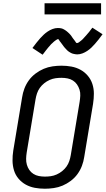

<svg xmlns="http://www.w3.org/2000/svg" viewBox="-20 -1144 646 1172"><path d="M254 8Q222 8 192.5 2.5Q163 -3 137.5 -17Q112 -31 93 -53.5Q74 -76 65.5 -104Q57 -132 56.5 -162.5Q56 -193 61 -225L115 -550Q119 -577 129 -603.5Q139 -630 156 -653.5Q173 -677 197 -695Q221 -713 247 -724Q273 -735 301 -739Q329 -743 355 -743Q387 -743 416.5 -737.5Q446 -732 471.5 -718Q497 -704 516 -681.5Q535 -659 544 -631Q553 -603 553 -572.5Q553 -542 548 -510L494 -185Q490 -158 480 -131.5Q470 -105 453 -81.5Q436 -58 412 -40Q388 -22 362 -11Q336 0 308 4Q280 8 254 8ZM254 -66Q272 -66 290 -68.5Q308 -71 326 -79Q344 -87 359.5 -99.5Q375 -112 386 -127.5Q397 -143 403 -161Q409 -179 412 -197L466 -522Q469 -541 470 -560Q471 -579 465.5 -596.5Q460 -614 450 -628.5Q440 -643 425 -652.5Q410 -662 392 -665.5Q374 -669 355 -669Q337 -669 319 -666.5Q301 -664 283 -656Q265 -648 249.5 -635.5Q234 -623 223 -607.5Q212 -592 206 -574Q200 -556 197 -538L143 -213Q140 -194 139.5 -175Q139 -156 144 -138.5Q149 -121 159 -106.5Q169 -92 184 -82.5Q199 -73 217 -69.5Q235 -66 254 -66ZM240 -810 178 -851Q191 -868 202.5 -883Q214 -898 225 -910Q236 -922 246.5 -932Q257 -942 271 -951.5Q285 -961 301 -967Q317 -973 333 -973Q338 -973 343.5 -972.5Q349 -972 354 -971Q359 -970 363.5 -968Q368 -966 372 -963.5Q376 -961 380 -958.5Q384 -956 387.5 -953Q391 -950 395 -946.5Q399 -943 402.5 -939.5Q406 -936 409.5 -932Q413 -928 415.5 -924.5Q418 -921 420 -917.5Q422 -914 426 -909Q430 -904 433 -900Q436 -896 438.5 -892.5Q441 -889 443.5 -885Q446 -881 450 -881Q453 -881 457 -883Q461 -885 463.5 -887Q466 -889 471 -893Q476 -897 478 -898.5Q480 -900 482 -902Q484 -904 486.5 -906.5Q489 -909 491 -911.5Q493 -914 495.5 -916.5Q498 -919 500.5 -922Q503 -925 506 -928Q509 -931 511.5 -934.5Q514 -938 517.5 -941.5Q521 -945 524 -949Q527 -953 530 -957Q533 -961 536.5 -965.5Q540 -970 544 -975L606 -935Q593 -917 581.5 -902.5Q570 -888 559 -875.5Q548 -863 537.5 -853Q527 -843 513 -833.5Q499 -824 483 -818Q467 -812 451 -812Q446 -812 440.5 -813Q435 -814 430 -815Q425 -816 420.5 -817.5Q416 -819 412 -821.5Q408 -824 403.5 -826.5Q399 -829 395.5 -832Q392 -835 388.5 -838.5Q385 -842 381.5 -846Q378 -850 374.5 -853.5Q371 -857 368.5 -861Q366 -865 363.5 -868Q361 -871 357.5 -876Q354 -881 350.5 -885.5Q347 -890 344.5 -893Q342 -896 340 -900.5Q338 -905 334 -905Q331 -905 327 -902.5Q323 -900 320 -898Q317 -896 312.5 -892.5Q308 -889 306 -887Q304 -885 302 -883Q300 -881 297.5 -879Q295 -877 292.5 -874.5Q290 -872 288 -869.5Q286 -867 283.5 -864Q281 -861 277.5 -857.5Q274 -854 272 -851Q270 -848 266.5 -844Q263 -840 260 -836Q257 -832 254 -828Q251 -824 247.5 -819.5Q244 -815 240 -810ZM252 -1056V-1124H597V-1056Z"/></svg>

Font: Iosevka Aile Oblique
Style: Regular
Weight: 400
Italic angle: -9°
Designer: Belleve Invis
Foundry: Belleve Invis
Version: Version 31.1.0; ttfautohint (v1.8.4)